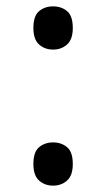

<svg xmlns="http://www.w3.org/2000/svg" viewBox="-20 -570 334 604"><path d="M147 -414Q121 -414 103 -430Q85 -446 85 -482Q85 -520 103 -535Q121 -550 147 -550Q173 -550 191 -535Q209 -520 209 -482Q209 -446 191 -430Q173 -414 147 -414ZM147 14Q121 14 103 -2Q85 -18 85 -54Q85 -92 103 -107Q121 -122 147 -122Q173 -122 191 -107Q209 -92 209 -54Q209 -18 191 -2Q173 14 147 14Z"/></svg>

Font: utelugu15
Style: Book
Weight: 400
Designer: Jelle Bosma - Monotype Design Team
Foundry: Monotype Imaging Inc.
Version: Version 2.003